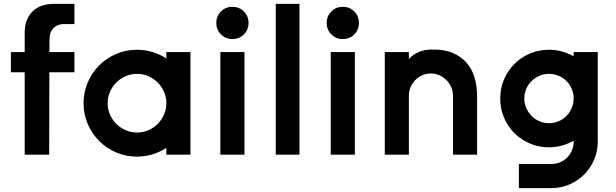

<svg xmlns="http://www.w3.org/2000/svg" viewBox="-20 -796 3172 988"><path d="M363 -776V-672H307Q277 -672 256.5 -652.5Q236 -633 235 -600L234 -528H363V-424H234L233 0H107V-424H36V-528H107V-628Q107 -666 118.5 -693.5Q130 -721 150 -739.5Q170 -758 197 -767Q224 -776 255 -776Z M685 -540Q727 -540 765.5 -528Q804 -516 836 -495V-528H960V0H836V-35Q804 -14 765.5 -2Q727 10 685 10Q628 10 578 -11.5Q528 -33 490.5 -70.5Q453 -108 431.5 -158Q410 -208 410 -265Q410 -322 431.5 -372Q453 -422 490.5 -459.5Q528 -497 578 -518.5Q628 -540 685 -540ZM685 -416Q654 -416 626.5 -404Q599 -392 578.5 -371.5Q558 -351 546 -323.5Q534 -296 534 -265Q534 -234 546 -206.5Q558 -179 578.5 -158.5Q599 -138 626.5 -126Q654 -114 685 -114Q716 -114 743.5 -126Q771 -138 791.5 -158.5Q812 -179 824 -206.5Q836 -234 836 -265Q836 -296 824 -323.5Q812 -351 791.5 -371.5Q771 -392 743.5 -404Q716 -416 685 -416Z M1176 -595Q1141 -595 1117 -619Q1093 -643 1093 -678Q1093 -713 1117 -737Q1141 -761 1176 -761Q1211 -761 1235 -737Q1259 -713 1259 -678Q1259 -643 1235 -619Q1211 -595 1176 -595ZM1114 -528H1238V0H1114Z M1399 -776H1521V0H1399Z M1744 -595Q1709 -595 1685 -619Q1661 -643 1661 -678Q1661 -713 1685 -737Q1709 -761 1744 -761Q1779 -761 1803 -737Q1827 -713 1827 -678Q1827 -643 1803 -619Q1779 -595 1744 -595ZM1682 -528H1806V0H1682Z M2084 0H1960V-528H2084V-492Q2095 -505 2111 -516Q2125 -525 2146.5 -532.5Q2168 -540 2198 -541Q2262 -543 2307 -524.5Q2352 -506 2380.5 -473.5Q2409 -441 2422 -397Q2435 -353 2435 -304V0H2311V-304Q2311 -327 2302 -347.5Q2293 -368 2277.5 -383.5Q2262 -399 2241.5 -408.5Q2221 -418 2198 -418Q2174 -418 2153.5 -409Q2133 -400 2117.5 -384.5Q2102 -369 2093 -348Q2084 -327 2084 -304Z M2805 -540Q2840 -540 2872 -531Q2904 -522 2932 -506V-528H3056V-67Q3056 -18 3037 26Q3018 70 2986 102Q2954 134 2910.5 153Q2867 172 2817 172H2650V48H2817Q2841 48 2862 39Q2883 30 2898.5 14.5Q2914 -1 2923 -22Q2932 -43 2932 -67V-72Q2904 -56 2872 -47Q2840 -38 2805 -38Q2753 -38 2707 -57.5Q2661 -77 2627 -111Q2593 -145 2573.5 -191Q2554 -237 2554 -289Q2554 -341 2573.5 -387Q2593 -433 2627 -467Q2661 -501 2707 -520.5Q2753 -540 2805 -540ZM2805 -416Q2779 -416 2756 -406Q2733 -396 2715.5 -379Q2698 -362 2688 -338.5Q2678 -315 2678 -289Q2678 -263 2688 -240Q2698 -217 2715.5 -199.5Q2733 -182 2756 -172Q2779 -162 2805 -162Q2831 -162 2854.5 -172Q2878 -182 2895 -199.5Q2912 -217 2922 -240Q2932 -263 2932 -289Q2932 -315 2922 -338.5Q2912 -362 2895 -379Q2878 -396 2854.5 -406Q2831 -416 2805 -416Z"/></svg>

Font: Afrihost Sans Med
Style: Regular
Weight: 500
Designer: Afrihost SP Pty Ltd
Version: Version 1.000